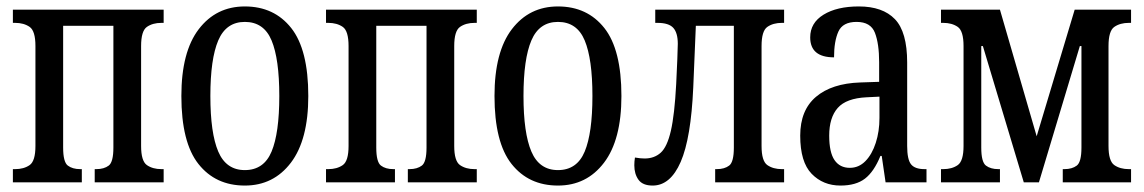

<svg xmlns="http://www.w3.org/2000/svg" viewBox="-20 -566 3551 596"><path d="M20 0V-41H27Q54 -41 72 -53.5Q90 -66 90 -113V-423Q90 -470 72 -482.5Q54 -495 27 -495H20V-536H488V-495H481Q454 -495 436 -482.5Q418 -470 418 -423V-113Q418 -66 436 -53.5Q454 -41 481 -41H488V0H274V-41H279Q303 -41 317.5 -52Q332 -63 332 -108V-486H176V-108Q176 -63 190.5 -52Q205 -41 229 -41H234V0Z M740 10Q649 10 596 -57Q543 -124 543 -268Q543 -405 597 -475.5Q651 -546 740 -546Q831 -546 884 -479Q937 -412 937 -268Q937 -132 883 -61Q829 10 740 10ZM740 -38Q799 -38 823 -95.5Q847 -153 847 -268Q847 -383 823 -440.5Q799 -498 740 -498Q682 -498 657.5 -440.5Q633 -383 633 -268Q633 -153 657.5 -95.5Q682 -38 740 -38Z M992 0V-41H999Q1026 -41 1044 -53.5Q1062 -66 1062 -113V-423Q1062 -470 1044 -482.5Q1026 -495 999 -495H992V-536H1460V-495H1453Q1426 -495 1408 -482.5Q1390 -470 1390 -423V-113Q1390 -66 1408 -53.5Q1426 -41 1453 -41H1460V0H1246V-41H1251Q1275 -41 1289.5 -52Q1304 -63 1304 -108V-486H1148V-108Q1148 -63 1162.5 -52Q1177 -41 1201 -41H1206V0Z M1712 10Q1621 10 1568 -57Q1515 -124 1515 -268Q1515 -405 1569 -475.5Q1623 -546 1712 -546Q1803 -546 1856 -479Q1909 -412 1909 -268Q1909 -132 1855 -61Q1801 10 1712 10ZM1712 -38Q1771 -38 1795 -95.5Q1819 -153 1819 -268Q1819 -383 1795 -440.5Q1771 -498 1712 -498Q1654 -498 1629.5 -440.5Q1605 -383 1605 -268Q1605 -153 1629.5 -95.5Q1654 -38 1712 -38Z M2006 10Q1975 10 1962 -8Q1949 -26 1949 -53Q1949 -59 1949.5 -65Q1950 -71 1951 -77Q1968 -74 1981 -74Q2011 -74 2031 -92Q2051 -110 2062.5 -160Q2074 -210 2079 -305Q2081 -348 2082.5 -382Q2084 -416 2084 -430Q2084 -464 2070 -479.5Q2056 -495 2021 -495H2014V-536H2414V-495H2407Q2380 -495 2362 -482.5Q2344 -470 2344 -423V-113Q2344 -66 2362 -53.5Q2380 -41 2407 -41H2414V0H2200V-41H2205Q2229 -41 2243.5 -52Q2258 -63 2258 -108V-486H2140L2132 -295Q2125 -137 2093 -63.5Q2061 10 2006 10Z M2589 10Q2535 10 2499.5 -26.5Q2464 -63 2464 -145Q2464 -224 2513 -265.5Q2562 -307 2650 -310L2709 -312V-373Q2709 -430 2696 -464Q2683 -498 2639 -498Q2596 -498 2582.5 -468Q2569 -438 2569 -388Q2495 -388 2495 -450Q2495 -495 2536.5 -520.5Q2578 -546 2646 -546Q2720 -546 2758 -506.5Q2796 -467 2796 -372V-113Q2796 -71 2808 -56Q2820 -41 2850 -41H2856V0H2729L2717 -82H2713Q2693 -33 2665 -11.5Q2637 10 2589 10ZM2618 -45Q2646 -45 2666.5 -66Q2687 -87 2698.5 -122.5Q2710 -158 2710 -200V-266L2670 -264Q2607 -261 2580.5 -231Q2554 -201 2554 -145Q2554 -93 2570.5 -69Q2587 -45 2618 -45Z M2901 0V-41H2908Q2935 -41 2953 -53.5Q2971 -66 2971 -113V-423Q2971 -470 2953 -482.5Q2935 -495 2908 -495H2901V-536H3084L3198 -143L3316 -536H3491V-495H3484Q3457 -495 3439 -482.5Q3421 -470 3421 -423V-113Q3421 -66 3439 -53.5Q3457 -41 3484 -41H3491V0H3279V-41H3284Q3308 -41 3322.5 -52Q3337 -63 3337 -108V-423H3332L3205 0H3158L3031 -423H3026V-108Q3026 -63 3040.5 -52Q3055 -41 3079 -41H3084V0Z"/></svg>

Font: Noto Serif ExtraCondensed
Style: Regular
Weight: 400
Width: 2
Designer: Monotype Design Team
Foundry: Monotype Imaging Inc.
Version: Version 2.015